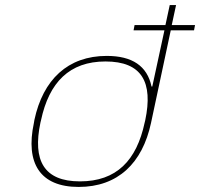

<svg xmlns="http://www.w3.org/2000/svg" viewBox="-20 -730 791 759"><path d="M116 -256 114 -244C80 -85 138 9 291 9C446 9 543 -85 577 -244L655 -610H747L751 -631H659L676 -710H651L634 -631H512L508 -610H630L582 -388H579C562 -469 503 -509 402 -509C248 -509 150 -415 116 -256ZM140 -246 142 -254C174 -405 255 -487 397 -487C541 -487 586 -405 554 -254L552 -246C520 -95 440 -13 296 -13C154 -13 108 -95 140 -246Z"/></svg>

Font: LT Wave Mono Thin
Style: Italic
Weight: 100
Designer: Daniel Lyons
Version: Version 2.5 (Glyphs App)